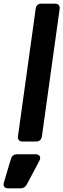

<svg xmlns="http://www.w3.org/2000/svg" viewBox="-71 -777 348 1054"><path d="M55 0Q23 0 28 -32L125 -729Q129 -757 157 -757H229Q261 -757 256 -725L159 -28Q154 0 127 0ZM-24 257Q-59 257 -49 223L-11 95Q-4 70 23 70H124Q141 70 147 80Q153 90 145 106L76 236Q65 257 40 257Z"/></svg>

Font: Pitagon Sans Text Bold
Style: Italic
Weight: 700
Italic angle: -8°
Designer: Travis Tran
Foundry: Pitagon
Version: Version 1.001; ttfautohint (v1.8.4.7-5d5b);gftools[0.9.26]